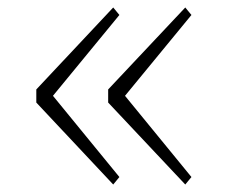

<svg xmlns="http://www.w3.org/2000/svg" viewBox="-20 -550 610 513"><path d="M77 -311 282.5 -530 299 -510 121.5 -294 299 -77 282.5 -57 77 -276ZM269 -311 475 -530 491.5 -510 314 -294 491.5 -77 475 -57 269 -276Z"/></svg>

Font: League Mono Narrow Thin
Style: Regular
Weight: 100
Width: 3
Designer: Tyler Finck
Foundry: The League of Moveable Type / Tyler Finck
Version: Version 2.210